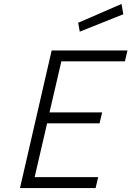

<svg xmlns="http://www.w3.org/2000/svg" viewBox="-20 -950 664 970"><path d="M383 -790 603 -878 594 -930 375 -835ZM81 0H463L476 -55H155L218 -327H483L496 -382H230L290 -640H611L624 -695H241Z"/></svg>

Font: Titillium Web
Style: Light Italic
Weight: 300
Italic angle: -13°
Version: Version 1.001;PS 57.000;hotconv 1.0.70;makeotf.lib2.5.55311